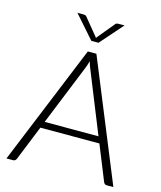

<svg xmlns="http://www.w3.org/2000/svg" viewBox="-130 -998 917 1092"><g transform="rotate(15 328.0 -452.0)"><path d="M13 0ZM642.5 0H603Q596 0 591.5 -3.8Q587 -7.5 584.5 -13.5L501.5 -219H154L71 -13.5Q69 -8 64 -4Q59 0 52 0H13L302.5 -707.5H353ZM169 -257H486L342 -614.5Q334.5 -632 327.5 -656.5Q324 -644.5 320.5 -633.5Q317 -622.5 313.5 -614ZM188.5 -904.5H224Q228 -904.5 233.5 -903.5Q239 -902.5 243 -897L323.5 -799L327 -793.5Q328 -795 329 -796.2Q330 -797.5 331 -799L412 -897Q416 -902.5 421.2 -903.5Q426.5 -904.5 430.5 -904.5H466L348.5 -771H306Z"/></g></svg>

Font: Lato Light
Style: Regular
Weight: 300
Designer: Lukasz Dziedzic
Foundry: tyPoland Lukasz Dziedzic
Version: Version 2.007; 2014-02-27